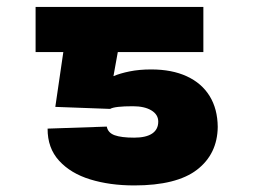

<svg xmlns="http://www.w3.org/2000/svg" viewBox="-20 -534 740 561"><path d="M141.6 -221.7 165 -381.8H84V-513.7H574.2V-381.8H324.2L311.5 -311.5Q331.1 -319.8 358.9 -325.4Q386.7 -331.1 421.9 -331.1Q482.4 -331.1 525.9 -311Q569.3 -291 592.5 -253.4Q615.7 -215.8 616.2 -163.1Q615.2 -84 555.7 -38.1Q496.1 7.8 372.1 7.8Q300.8 7.8 243.7 -9.8Q186.5 -27.3 152.6 -64.5Q118.7 -101.6 119.1 -158.2L292 -164.1Q295.4 -146 314.9 -138.9Q334.5 -131.8 372.1 -131.8Q406.7 -131.8 424.6 -143.8Q442.4 -155.8 442.4 -178.7Q442.4 -199.2 422.4 -211.4Q402.3 -223.6 368.2 -223.6Q314.9 -223.6 301.8 -215.8Z"/></svg>

Font: Pretendard Std Black
Style: Regular
Weight: 900
Designer: Base glyphs from Inter by Rasmus Andersson; Hangeul glyphs from Noto Sans CJK(Source Han Sans) by Jang Soo-young and Kan
Foundry: Kil Hyung-jin
Version: Version 1.309